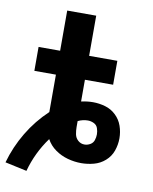

<svg xmlns="http://www.w3.org/2000/svg" viewBox="-105 -803 771 965"><g transform="rotate(10 281.0 -320.5)"><path d="M97 94Q123 -2 182 -83Q199 -52 228 -31.5Q257 -11 291.5 -1.5Q326 8 361 8Q393 8 425 -0.5Q457 -9 482 -31Q507 -53 518 -84Q529 -115 529 -148Q529 -180 518.5 -210.5Q508 -241 484.5 -263.5Q461 -286 430 -295Q399 -304 367 -304Q338 -304 307 -297V-408H451V-530H307V-735H159V-530H49V-408H159V-217Q97 -159 53 -85.5Q9 -12 -14 70ZM361 -87Q342 -87 328 -99.5Q314 -112 310.5 -130.5Q307 -149 307 -167Q307 -174 307 -182Q307 -190 307 -197Q319 -203 332 -206Q345 -209 358 -209Q373 -209 388 -202Q403 -195 408.5 -179.5Q414 -164 414 -148Q414 -133 409 -118Q404 -103 390 -95Q376 -87 361 -87Z"/></g></svg>

Font: Iosevka Sparkle Heavy
Style: Regular
Weight: 900
Designer: Belleve Invis
Foundry: Belleve Invis
Version: Version 4.5.0; ttfautohint (v1.8.3)